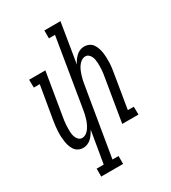

<svg xmlns="http://www.w3.org/2000/svg" viewBox="-225 -849 1049 1177"><g transform="rotate(-30 300.0 -260.0)"><path d="M291 215H136V159H186L224 -66Q216 -52 207 -39Q198 -26 186.5 -15Q175 -4 160 2Q145 8 131 8Q112 8 96.5 0.5Q81 -7 71.5 -21Q62 -35 56.5 -51Q51 -67 48.5 -84.5Q46 -102 45 -119.5Q44 -137 45 -155.5Q46 -174 48 -192Q50 -210 53 -228L93 -464H51L50 -520H165L115 -219Q113 -206 111 -193.5Q109 -181 108.5 -169Q108 -157 107.5 -144.5Q107 -132 107.5 -119.5Q108 -107 110.5 -95.5Q113 -84 118 -73.5Q123 -63 132.5 -55.5Q142 -48 154 -48Q169 -48 182.5 -57Q196 -66 205 -79.5Q214 -93 220.5 -107Q227 -121 231.5 -135.5Q236 -150 239.5 -165Q243 -180 245 -194L325 -679H282V-735H396L350 -454Q357 -468 366 -481Q375 -494 386.5 -505Q398 -516 413 -522Q428 -528 442 -528Q461 -528 477 -520.5Q493 -513 502.5 -499Q512 -485 517.5 -469Q523 -453 525.5 -435.5Q528 -418 528.5 -400.5Q529 -383 528.5 -364.5Q528 -346 525.5 -328Q523 -310 520 -292L481 -56H523L524 0H409L459 -301Q461 -314 463 -326.5Q465 -339 465.5 -351Q466 -363 466.5 -375.5Q467 -388 466 -400.5Q465 -413 463 -424.5Q461 -436 455.5 -446.5Q450 -457 441 -464.5Q432 -472 420 -472Q405 -472 391.5 -463Q378 -454 368.5 -440.5Q359 -427 353 -413Q347 -399 342.5 -384.5Q338 -370 334.5 -355Q331 -340 329 -326L248 159H291Z"/></g></svg>

Font: Iosevka HT Light Extended
Style: Italic
Weight: 300
Width: 7
Italic angle: -9°
Monospace: yes
Designer: Belleve Invis
Foundry: Belleve Invis
Version: Version 32.3.0; ttfautohint (v1.8.4)